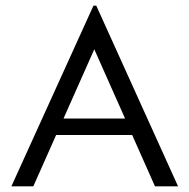

<svg xmlns="http://www.w3.org/2000/svg" viewBox="-20 -654 665 674"><path d="M524 0 444 -180H177L97 0H20L308 -634H318L605 0ZM311 -481 203 -238H419Z"/></svg>

Font: Inconsolata Expanded
Style: Regular
Weight: 400
Width: 7
Monospace: yes
Designer: Raph Levien, Cyreal, Brenton Simpson
Foundry: Raph Levien, Cyreal, Google
Version: Version 3.100; ttfautohint (v1.8.4.7-5d5b)